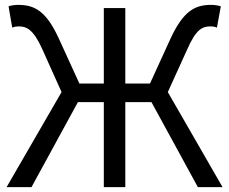

<svg xmlns="http://www.w3.org/2000/svg" viewBox="-20 -766 938 786"><path d="M7 0H109L299 -348H405V0H493V-348H600L790 0H891L667 -389L747 -565C783 -647 809 -658 842 -658C849 -658 860 -657 868 -653L884 -740C873 -744 858 -746 844 -746C778 -746 731 -721 679 -610L594 -424H493V-733H405V-424H305L220 -610C169 -721 121 -746 55 -746C40 -746 26 -744 15 -740L30 -653C39 -657 50 -658 56 -658C88 -658 116 -647 153 -565L232 -389Z"/></svg>

Font: Noto Sans CJK HK
Style: Regular
Weight: 400
Designer: Ryoko NISHIZUKA 西塚涼子 (kana, bopomofo & ideographs); Paul D. Hunt (Latin, Greek & Cyrillic); Sandoll Communications 산돌커뮤니
Foundry: Adobe
Version: Version 2.004;hotconv 1.0.118;makeotfexe 2.5.65603